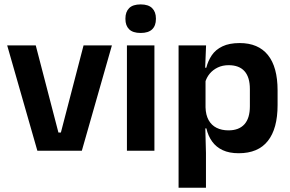

<svg xmlns="http://www.w3.org/2000/svg" viewBox="-20 -702 1351 894"><path d="M263.5 -85 369 -490.5H501L361 0H154L13.5 -490.5H146.5L252 -85Z M571 0V-490.5H699V0ZM635 -548.5Q598.5 -548.5 581.2 -565.8Q564 -583 564 -613.5V-616Q564 -646.5 581.2 -664Q598.5 -681.5 635 -681.5Q671 -681.5 688.5 -664Q706 -646.5 706 -616V-613.5Q706 -582.5 688.5 -565.5Q671 -548.5 635 -548.5Z M1091.5 11.5Q1047.5 11.5 1017 -2.8Q986.5 -17 967.8 -43Q949 -69 941 -104H904.5L937 -202Q938 -167 951.2 -143Q964.5 -119 988.2 -107Q1012 -95 1044 -95Q1092.5 -95 1118 -123.2Q1143.5 -151.5 1143.5 -207V-287.5Q1143.5 -342.5 1118.5 -370.5Q1093.5 -398.5 1044.5 -398.5Q1016.5 -398.5 994 -387.8Q971.5 -377 956.5 -359Q941.5 -341 935 -317.5L905 -386.5H940.5Q948.5 -418.5 966.2 -444.8Q984 -471 1015.8 -486.2Q1047.5 -501.5 1096 -501.5Q1182.5 -501.5 1227.5 -445.8Q1272.5 -390 1272.5 -281V-213Q1272.5 -103 1227.2 -45.8Q1182 11.5 1091.5 11.5ZM811.5 172V-490.5H939.5L934.5 -366L937 -343.5V-147L935.5 -124L939 10.5V172Z"/></svg>

Font: Anek Latin Medium SemiBold
Style: Regular
Weight: 600
Version: Version 1.003